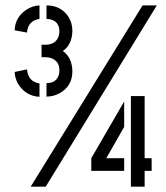

<svg xmlns="http://www.w3.org/2000/svg" viewBox="-20 -704 627 724"><path d="M155.3 -339.8V-390.6Q195.3 -390.6 203.1 -426.8Q204.1 -433.6 204.1 -439.5Q204.1 -470.7 176.8 -483.4Q165 -488.3 149.4 -488.3H136.7V-535.2H149.4Q195.3 -535.2 203.1 -575.2Q204.1 -580.1 204.1 -584Q204.1 -623 169.9 -630.9Q162.1 -632.8 155.3 -632.8V-683.6Q210.9 -683.6 239.3 -638.7Q252.9 -616.2 252.9 -587.9Q252 -535.2 216.8 -511.7Q252 -487.3 252.9 -435.5Q252.9 -377.9 203.1 -351.6Q180.7 -339.8 155.3 -339.8ZM473.6 0V-341.8H525.4V-107.4H551.8V-59.6H525.4V0ZM324.2 -59.6V-107.4L448.2 -321.3V-225.6L380.9 -107.4H448.2V-59.6ZM35.2 -432.6 82 -442.4Q85.9 -396.5 127.9 -389.6H128.9V-338.9Q77.1 -341.8 48.8 -386.7Q36.1 -409.2 35.2 -432.6ZM35.2 -589.8Q37.1 -640.6 82 -668.9Q104.5 -682.6 128.9 -683.6V-632.8Q86.9 -626 82 -584Q82 -582 82 -581.1ZM95.7 0 517.6 -683.6H571.3L152.3 0Z"/></svg>

Font: Post No Bills Colombo SemiBold
Style: Regular
Weight: 600
Designer: Kosala Senevirathne, Siva Puranthara, Lasantha Premarathna, Tharique Azeez
Foundry: Mooniak
Version: Version 1.220 ; ttfautohint (v1.6)